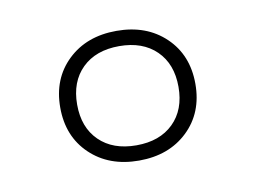

<svg xmlns="http://www.w3.org/2000/svg" viewBox="-41 -732 462 347"><g transform="rotate(-10 190.0 -559.0)"><path d="M190 -440Q135 -440 100.5 -473Q66 -506 66 -559Q66 -612 100.5 -645Q135 -678 190 -678Q245 -678 279.5 -645Q314 -612 314 -559Q314 -506 279.5 -473Q245 -440 190 -440ZM190 -468Q233 -468 258 -492.5Q283 -517 283 -559Q283 -601 258 -625.5Q233 -650 190 -650Q147 -650 122 -625.5Q97 -601 97 -559Q97 -517 122 -492.5Q147 -468 190 -468Z"/></g></svg>

Font: Celebes Thin
Style: Regular
Weight: 250
Designer: Anugrah Pasau
Foundry: Lafontype
Version: Version 1.000; ttfautohint (v1.8.4)